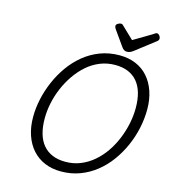

<svg xmlns="http://www.w3.org/2000/svg" viewBox="-173 -1402 1379 1558"><g transform="rotate(15 516.5 -623.5)"><path d="M485 19Q410 19 349 -6.5Q288 -32 244.5 -80.5Q201 -129 177.5 -197.5Q154 -266 154 -351Q154 -424 170.5 -500.5Q187 -577 219 -651.5Q251 -726 297.5 -791.5Q344 -857 405.5 -907.5Q467 -958 542 -986.5Q617 -1015 705 -1015Q780 -1015 840.5 -989.5Q901 -964 943.5 -916Q986 -868 1009.5 -800Q1033 -732 1033 -648Q1033 -570 1016 -490.5Q999 -411 966 -336.5Q933 -262 886 -197.5Q839 -133 778 -84.5Q717 -36 643.5 -8.5Q570 19 485 19ZM500 -66Q568 -66 627 -90Q686 -114 735.5 -156.5Q785 -199 823 -255Q861 -311 887 -375Q913 -439 926.5 -505Q940 -571 940 -635Q940 -707 924 -762Q908 -817 876 -854.5Q844 -892 797.5 -911Q751 -930 690 -930Q623 -930 563.5 -906Q504 -882 455 -839Q406 -796 367.5 -740Q329 -684 302 -620.5Q275 -557 261.5 -491.5Q248 -426 248 -363Q248 -292 264 -236.5Q280 -181 311.5 -143.5Q343 -106 390 -86Q437 -66 500 -66ZM950 -1266Q962 -1266 971.5 -1254Q981 -1242 981 -1231Q981 -1221 978 -1216Q975 -1211 970 -1207L807 -1081Q792 -1069 779 -1063.5Q766 -1058 750 -1058Q737 -1058 726.5 -1065Q716 -1072 707 -1085L615 -1215Q610 -1223 609 -1228Q608 -1233 608 -1237Q608 -1249 622.5 -1257.5Q637 -1266 647 -1266Q657 -1266 662 -1261.5Q667 -1257 674 -1250L768 -1160L921 -1251Q928 -1255 935 -1260.5Q942 -1266 950 -1266Z"/></g></svg>

Font: Playwrite US Trad
Style: Regular
Weight: 400
Designer: Veronika Burian, José Scaglione
Foundry: TypeTogether
Version: Version 1.002